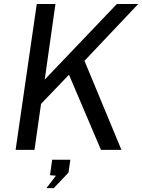

<svg xmlns="http://www.w3.org/2000/svg" viewBox="-20 -754 716 966"><path d="M165 -734H259L205 -353.5L568 -734H675.5L405 -448L591 0H488L327 -378L186.5 -231.5L153.5 0H58.5ZM261.5 130 231.5 127.5 242.5 49.5H334L324.5 114.5L250.5 192.5H213.5Z"/></svg>

Font: 1883 Sans
Style: Italic
Weight: 400
Italic angle: -8°
Designer: 1883 Sans project is a fork of Public Sans.
Version: Version 1.009